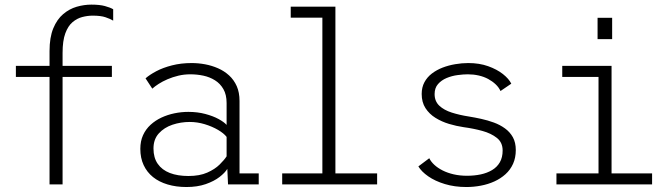

<svg xmlns="http://www.w3.org/2000/svg" viewBox="-20 -778 2815 810"><path d="M189 0V-562.5Q189 -620.5 204.8 -658.5Q220.5 -696.5 246.5 -718.5Q272.5 -740.5 303.5 -749.5Q334.5 -758.5 365.5 -758.5Q400.5 -758.5 422.5 -752.5Q444.5 -746.5 457.5 -739V-691Q445 -698.5 425.2 -705.2Q405.5 -712 371 -712Q349.5 -712 327.2 -706.2Q305 -700.5 286 -684.5Q267 -668.5 255.5 -637.2Q244 -606 244 -554.5V0ZM47 -453.5V-500H452V-453.5Z M766.5 11Q723 11 687 0.2Q651 -10.5 625.5 -31Q600 -51.5 586 -81.5Q572 -111.5 572 -150Q572 -182.5 583.5 -207.8Q595 -233 615.2 -251.5Q635.5 -270 661.2 -282Q687 -294 716 -300Q745 -306 774.5 -306Q813.5 -306 846.2 -297.2Q879 -288.5 902.2 -275.8Q925.5 -263 936 -251V-343.5Q936 -378.5 922.5 -402Q909 -425.5 887 -439.2Q865 -453 838 -458.8Q811 -464.5 783 -464.5Q757 -464.5 732.8 -458.8Q708.5 -453 687 -443.8Q665.5 -434.5 649.2 -424Q633 -413.5 622.5 -404L594 -447.5Q611 -462.5 639.2 -477.5Q667.5 -492.5 705.5 -502.2Q743.5 -512 788.5 -512Q816.5 -512 845 -506.8Q873.5 -501.5 899.8 -490Q926 -478.5 946.5 -459.8Q967 -441 978.8 -414.5Q990.5 -388 990.5 -352V-46.5H1071.5V0H942L939 -65.5Q929 -49 906 -31.2Q883 -13.5 847.8 -1.2Q812.5 11 766.5 11ZM775 -35.5Q822 -35.5 854.2 -49.8Q886.5 -64 906.5 -83.8Q926.5 -103.5 936 -118.5V-200.5Q924.5 -215.5 899.8 -230Q875 -244.5 843.8 -254Q812.5 -263.5 780.5 -263.5Q742.5 -263.5 707.5 -251.8Q672.5 -240 650 -215.2Q627.5 -190.5 627.5 -151.5Q627.5 -112.5 645.5 -86.8Q663.5 -61 696.5 -48.2Q729.5 -35.5 775 -35.5Z M1170.5 0V-46.5H1340V-703.5H1206.5V-750H1395V-46.5H1571V0Z M1947.5 11Q1898 11 1856.8 -1.5Q1815.5 -14 1786.8 -34Q1758 -54 1745 -76L1791 -110.5Q1798 -96 1812.2 -82.8Q1826.5 -69.5 1847.2 -59Q1868 -48.5 1894 -42.5Q1920 -36.5 1950 -36.5Q1981 -36.5 2008 -42.2Q2035 -48 2056 -60.5Q2077 -73 2088.8 -93.5Q2100.5 -114 2100.5 -143Q2100.5 -177 2076.2 -196.2Q2052 -215.5 2014.5 -225.8Q1977 -236 1936 -241.5Q1905.5 -246 1874.5 -255.2Q1843.5 -264.5 1817.2 -280.8Q1791 -297 1775 -321.8Q1759 -346.5 1759 -381.5Q1759 -409.5 1770.5 -431Q1782 -452.5 1802 -467.8Q1822 -483 1847.2 -492.8Q1872.5 -502.5 1900.5 -507.2Q1928.5 -512 1955.5 -512Q2002 -512 2039.2 -498.8Q2076.5 -485.5 2101.8 -465.5Q2127 -445.5 2137 -425L2091.5 -394Q2084.5 -409.5 2071 -422.2Q2057.5 -435 2039.5 -444.8Q2021.5 -454.5 1999.5 -459.5Q1977.5 -464.5 1953.5 -464.5Q1934.5 -464.5 1910.2 -461.2Q1886 -458 1864 -448.8Q1842 -439.5 1827.8 -423.2Q1813.5 -407 1813.5 -381Q1813.5 -351 1833.2 -332.2Q1853 -313.5 1886 -303Q1919 -292.5 1958 -286.5Q1983 -282.5 2010.2 -276.5Q2037.5 -270.5 2063.5 -261Q2089.5 -251.5 2110.5 -236.2Q2131.5 -221 2143.8 -198.8Q2156 -176.5 2156 -145Q2156 -112.5 2144.5 -87Q2133 -61.5 2112.5 -43Q2092 -24.5 2065.5 -12.5Q2039 -0.5 2008.8 5.2Q1978.5 11 1947.5 11Z M2327.5 0V-46.5H2505V-453.5H2352V-500H2560V-46.5H2731V0ZM2501 -703H2562.5V-613H2501Z"/></svg>

Font: Trispace Thin ExtraLight
Style: Regular
Weight: 250
Version: Version 1.210